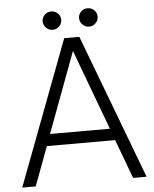

<svg xmlns="http://www.w3.org/2000/svg" viewBox="-60 -959 808 1009"><g transform="rotate(-5 344.0 -454.5)"><path d="M87 0H16L304 -763H384L672 0H601L524 -206H164ZM344 -692 186 -268H502ZM199 -861Q199 -881 213.5 -895Q228 -909 248 -909Q268 -909 282.5 -895Q297 -881 297 -861Q297 -841 282.5 -826.5Q268 -812 248 -812Q228 -812 213.5 -826.5Q199 -841 199 -861ZM391 -861Q391 -881 405.5 -895Q420 -909 440 -909Q460 -909 474.5 -895Q489 -881 489 -861Q489 -841 474.5 -826.5Q460 -812 440 -812Q420 -812 405.5 -826.5Q391 -841 391 -861Z"/></g></svg>

Font: Open Sauce One Light
Style: Regular
Weight: 300
Designer: Alfredo Marco Pradil
Foundry: Creative Sauce Fz LLC
Version: Version 1.477